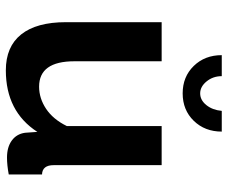

<svg xmlns="http://www.w3.org/2000/svg" viewBox="-81 -689 780 658"><g transform="rotate(90 309.0 -360.0)"><path d="M221 10Q140 10 98 -42.5Q56 -95 56 -196V-524H190V-225Q190 -104 277 -104Q317 -104 353 -128Q389 -152 412 -199V-524H546V-154Q546 -115 578 -114V0Q546 6 520 6Q484 6 461.5 -10.5Q439 -27 435 -56L432 -98Q362 10 221 10ZM360 -730H431Q431 -672 394 -634Q357 -596 300 -596Q243 -596 206 -634Q169 -672 169 -730H241Q241 -700 259 -678Q277 -656 300 -656Q323 -656 340 -677Q357 -698 360 -730Z"/></g></svg>

Font: Raleway
Style: Bold
Weight: 700
Designer: Matt McInerney, Pablo Impallari, Rodrigo Fuenzalida
Foundry: Matt McInerney, Pablo Impallari, Rodrigo Fuenzalida
Version: Version 3.000